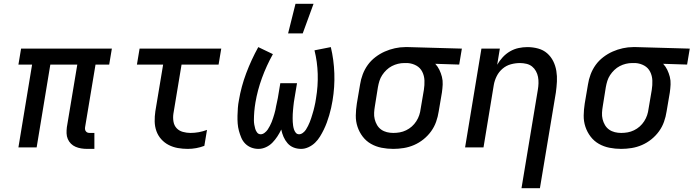

<svg xmlns="http://www.w3.org/2000/svg" viewBox="-20 -776 3652 1011"><path d="M477 8H439Q423 8 407.5 5.5Q392 3 378 -3Q364 -9 353.5 -19.5Q343 -30 337 -44Q331 -58 330.5 -74Q330 -90 332 -106L387 -436H245L173 0H77L149 -436H77L91 -520H569L555 -436H483L428 -106Q427 -100 428 -94Q429 -88 433 -83.5Q437 -79 442 -77.5Q447 -76 453 -76H477Z M969 8Q942 8 916.5 3.5Q891 -1 868.5 -12.5Q846 -24 829 -43Q812 -62 803.5 -86Q795 -110 794.5 -136.5Q794 -163 798 -190L839 -436H701L715 -520H1145L1131 -436H936L893 -177Q890 -156 893.5 -135.5Q897 -115 910 -101Q923 -87 943 -81.5Q963 -76 983 -76Q1005 -76 1027 -80Q1049 -84 1070 -92L1056 -8Q1035 0 1013 4Q991 8 969 8Z M1341 8Q1321 8 1303 1Q1285 -6 1271.5 -19.5Q1258 -33 1250.5 -51Q1243 -69 1238 -87.5Q1233 -106 1231.5 -126Q1230 -146 1230.5 -166.5Q1231 -187 1232.5 -207.5Q1234 -228 1238 -248Q1250 -320 1276.5 -390.5Q1303 -461 1340 -528L1417 -491Q1383 -430 1359.5 -365.5Q1336 -301 1325 -236Q1323 -224 1321.5 -212.5Q1320 -201 1319 -189Q1318 -177 1317.5 -165.5Q1317 -154 1317 -142.5Q1317 -131 1319 -119.5Q1321 -108 1324 -97.5Q1327 -87 1334 -78Q1341 -69 1353 -69Q1363 -69 1373 -76.5Q1383 -84 1389.5 -93.5Q1396 -103 1401 -113Q1406 -123 1410.5 -133.5Q1415 -144 1418 -154.5Q1421 -165 1424.5 -175.5Q1428 -186 1430 -196.5Q1432 -207 1434 -217.5Q1436 -228 1438.5 -238.5Q1441 -249 1443 -260L1456 -338H1544L1531 -260Q1529 -249 1527.5 -238.5Q1526 -228 1525 -217.5Q1524 -207 1523 -196.5Q1522 -186 1521.5 -175.5Q1521 -165 1521 -154.5Q1521 -144 1521.5 -134Q1522 -124 1523.5 -114Q1525 -104 1528 -94.5Q1531 -85 1537.5 -77Q1544 -69 1555 -69Q1565 -69 1575 -76.5Q1585 -84 1591 -93.5Q1597 -103 1602 -113Q1607 -123 1611 -133Q1615 -143 1618.5 -153.5Q1622 -164 1625 -174.5Q1628 -185 1631 -195Q1634 -205 1636 -215.5Q1638 -226 1640.5 -236.5Q1643 -247 1644 -258Q1655 -323 1653 -387Q1651 -451 1636 -511L1722 -528Q1738 -461 1740.5 -389.5Q1743 -318 1731 -246Q1728 -227 1723.5 -207.5Q1719 -188 1713.5 -169Q1708 -150 1701 -131Q1694 -112 1685 -93.5Q1676 -75 1665 -57Q1654 -39 1639 -24.5Q1624 -10 1604.5 -1Q1585 8 1566 8Q1544 8 1525.5 0.5Q1507 -7 1494 -22Q1481 -37 1473 -55.5Q1465 -74 1461 -94Q1452 -75 1440.5 -57.5Q1429 -40 1414.5 -25Q1400 -10 1380.5 -1Q1361 8 1341 8ZM1497 -600 1536 -756H1631L1574 -600Z M2051 8Q2019 8 1989 2Q1959 -4 1933.5 -18.5Q1908 -33 1890 -56.5Q1872 -80 1862.5 -108.5Q1853 -137 1853.5 -168Q1854 -199 1859 -231L1876 -331Q1880 -358 1890 -384.5Q1900 -411 1916.5 -434Q1933 -457 1956.5 -475Q1980 -493 2006 -504.5Q2032 -516 2059.5 -522Q2087 -528 2113 -528H2131L2412 -520L2398 -436L2272 -440Q2285 -426 2293.5 -408.5Q2302 -391 2307 -371.5Q2312 -352 2311 -331Q2310 -310 2307 -289L2290 -189Q2286 -162 2276.5 -135Q2267 -108 2250 -84.5Q2233 -61 2210 -42.5Q2187 -24 2160.5 -12.5Q2134 -1 2106 3.5Q2078 8 2051 8ZM2051 -76Q2068 -76 2085 -79Q2102 -82 2118.5 -90Q2135 -98 2148.5 -110Q2162 -122 2172 -137.5Q2182 -153 2187.5 -169.5Q2193 -186 2195 -203L2212 -303Q2216 -328 2215 -352.5Q2214 -377 2203.5 -398Q2193 -419 2172.5 -430.5Q2152 -442 2127 -444H2108Q2092 -444 2075.5 -440Q2059 -436 2043.5 -428Q2028 -420 2015 -407.5Q2002 -395 1992.5 -380.5Q1983 -366 1978 -350Q1973 -334 1970 -317L1954 -217Q1951 -200 1950 -182.5Q1949 -165 1953 -148.5Q1957 -132 1965.5 -117.5Q1974 -103 1987.5 -93.5Q2001 -84 2017.5 -80Q2034 -76 2051 -76Z M2726 215 2812 -303Q2815 -320 2815.5 -337.5Q2816 -355 2813 -371Q2810 -387 2802 -401.5Q2794 -416 2781.5 -426Q2769 -436 2752 -440Q2735 -444 2718 -444Q2694 -444 2670 -437.5Q2646 -431 2626.5 -414.5Q2607 -398 2595.5 -375Q2584 -352 2580 -328L2526 0H2429L2515 -520H2612L2598 -435Q2610 -456 2627 -474.5Q2644 -493 2665.5 -505.5Q2687 -518 2710.5 -523Q2734 -528 2757 -528Q2786 -528 2813.5 -520.5Q2841 -513 2861 -495.5Q2881 -478 2893 -454Q2905 -430 2909.5 -402.5Q2914 -375 2912.5 -346.5Q2911 -318 2907 -289L2823 215Z M3251 8Q3219 8 3189 2Q3159 -4 3133.5 -18.5Q3108 -33 3090 -56.5Q3072 -80 3062.5 -108.5Q3053 -137 3053.5 -168Q3054 -199 3059 -231L3076 -331Q3080 -358 3090 -384.5Q3100 -411 3116.5 -434Q3133 -457 3156.5 -475Q3180 -493 3206 -504.5Q3232 -516 3259.5 -522Q3287 -528 3313 -528H3331L3612 -520L3598 -436L3472 -440Q3485 -426 3493.5 -408.5Q3502 -391 3507 -371.5Q3512 -352 3511 -331Q3510 -310 3507 -289L3490 -189Q3486 -162 3476.5 -135Q3467 -108 3450 -84.5Q3433 -61 3410 -42.5Q3387 -24 3360.5 -12.5Q3334 -1 3306 3.5Q3278 8 3251 8ZM3251 -76Q3268 -76 3285 -79Q3302 -82 3318.5 -90Q3335 -98 3348.5 -110Q3362 -122 3372 -137.5Q3382 -153 3387.5 -169.5Q3393 -186 3395 -203L3412 -303Q3416 -328 3415 -352.5Q3414 -377 3403.5 -398Q3393 -419 3372.5 -430.5Q3352 -442 3327 -444H3308Q3292 -444 3275.5 -440Q3259 -436 3243.5 -428Q3228 -420 3215 -407.5Q3202 -395 3192.5 -380.5Q3183 -366 3178 -350Q3173 -334 3170 -317L3154 -217Q3151 -200 3150 -182.5Q3149 -165 3153 -148.5Q3157 -132 3165.5 -117.5Q3174 -103 3187.5 -93.5Q3201 -84 3217.5 -80Q3234 -76 3251 -76Z"/></svg>

Font: Iosevka Md Ex Obl
Style: Regular
Weight: 500
Width: 7
Italic angle: -9°
Monospace: yes
Designer: Belleve Invis
Foundry: Belleve Invis
Version: Version 32.5.0; ttfautohint (v1.8.4)